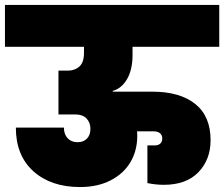

<svg xmlns="http://www.w3.org/2000/svg" viewBox="-31 -760 905 775"><path d="M504 -538Q504 -479 482 -441Q460 -403 424 -393V-390H584Q695 -390 757 -340.5Q819 -291 819 -194Q819 -116 770 -65Q721 -14 630 -14Q598 -14 564 -21V-173H593Q608 -173 616 -180.5Q624 -188 624 -201Q624 -214 615 -222Q606 -230 587 -230H522Q523 -224 523 -211Q523 -152 495.5 -105.5Q468 -59 415.5 -32Q363 -5 292 -5Q175 -5 104 -68.5Q33 -132 33 -245H227Q227 -218 242 -202Q257 -186 282 -186Q306 -186 320 -200.5Q334 -215 334 -240Q334 -265 318.5 -281.5Q303 -298 274 -298H205V-475H244Q271 -475 289.5 -491.5Q308 -508 308 -547V-571H-11V-740H854V-571H504Z"/></svg>

Font: Fz Poppins Black
Style: Regular
Weight: 900
Designer: Ninad Kale (Devanagari), Jonny Pinhorn (Latin)
Foundry: Indian Type Foundry
Version: Vit hóa bi Vntype.Com & FontZin.Com